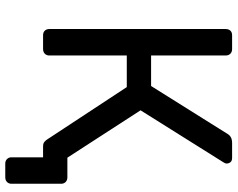

<svg xmlns="http://www.w3.org/2000/svg" viewBox="-104 -636 880 711"><g transform="rotate(90 335.5 -280.0)"><path d="M110 0Q99 0 93 -6.5Q87 -13 87 -23V-676Q87 -687 93 -693.5Q99 -700 110 -700H161Q172 -700 178.5 -693.5Q185 -687 185 -676V-400H298L476 -684Q481 -692 489 -696Q497 -700 510 -700H564Q575 -700 580 -694Q585 -688 585 -680Q585 -674 580 -667L388 -361L599 -35Q602 -31 602 -24Q602 -14 595.5 -7Q589 0 579 0H522Q511 0 505.5 -4.5Q500 -9 496 -15L302 -310H185V-23Q185 -13 178.5 -6.5Q172 0 161 0ZM585 140Q575 140 568.5 133.5Q562 127 562 117V0H523L489 -90H636Q647 -90 653.5 -83.5Q660 -77 660 -67V117Q660 127 653.5 133.5Q647 140 636 140Z"/></g></svg>

Font: Rubik Light
Style: Regular
Weight: 400
Version: Version 2.101